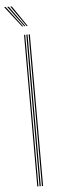

<svg xmlns="http://www.w3.org/2000/svg" viewBox="-96 -982 306 1009"><g transform="rotate(-5 57.0 -477.0)"><path d="M82.8 0V-800H89V0ZM58.5 0V-800H64.5V0ZM70.5 0V-800H76.8V0ZM52 -845 -33 -954H-24.8L58 -845ZM63.8 -845 -16.8 -954H-8.5L69.8 -845ZM75.8 -845 -0.5 -954H7.5L81.8 -845Z"/></g></svg>

Font: Big Shoulders Inline Display Thin ExtraLight
Style: Regular
Weight: 250
Version: Version 2.002